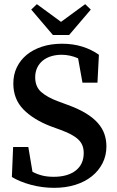

<svg xmlns="http://www.w3.org/2000/svg" viewBox="-20 -887 563 922"><path d="M306 -383Q358 -364 393 -342.5Q428 -321 450 -296Q472 -271 481.5 -243Q491 -215 491 -184Q491 -140 472.5 -103.5Q454 -67 421 -40.5Q388 -14 342 0.5Q296 15 240 15Q183 15 129 0.5Q75 -14 37 -37L43 -181H116L136 -62Q159 -50 183 -44Q207 -38 238 -38Q305 -38 343.5 -68Q382 -98 382 -152Q382 -173 375.5 -189Q369 -205 355 -218Q341 -231 320 -242Q299 -253 269 -264L225 -280Q141 -312 92.5 -361.5Q44 -411 44 -486Q44 -529 61 -564Q78 -599 108.5 -624Q139 -649 182 -663Q225 -677 278 -677Q331 -677 375.5 -663Q420 -649 455 -624L448 -490H376L355 -607Q316 -624 276 -624Q249 -624 226 -617Q203 -610 186 -596.5Q169 -583 159 -562.5Q149 -542 149 -516Q149 -471 177.5 -445.5Q206 -420 260 -400ZM416 -841 312 -719H234L130 -841L157 -867L273 -782L389 -867Z"/></svg>

Font: Source Serif Pro Semibold
Style: Regular
Weight: 600
Designer: Frank Grießhammer
Foundry: Adobe Systems Incorporated
Version: Version 1.014;PS Version 1.0;hotconv 1.0.73;makeotf.lib2.5.5